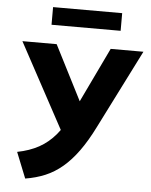

<svg xmlns="http://www.w3.org/2000/svg" viewBox="-60 -940 787 1002"><g transform="rotate(5 333.5 -439.0)"><path d="M110 13 56 -122Q120 -134.5 168.8 -161.2Q217.5 -188 255.8 -233.5Q294 -279 327 -348L495.5 -700H667L459.5 -288Q422.5 -213.5 384 -160.2Q345.5 -107 303.5 -71.5Q261.5 -36 213.8 -16Q166 4 110 13ZM301.5 -203 33 -700H212.5L401.5 -329ZM177 -798.5V-891H539V-798.5Z"/></g></svg>

Font: Geologica Cursive SemiBold
Style: Regular
Weight: 600
Designer: Sindre Bremnes, Frode Helland
Foundry: Monokrom Skriftforlag AS
Version: Version 1.010;gftools[0.9.28]